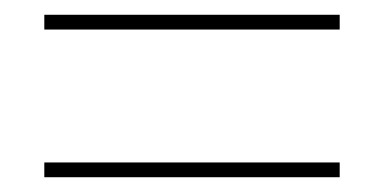

<svg xmlns="http://www.w3.org/2000/svg" viewBox="-20 -450 520 260"><path d="M40 -430H440V-410H40ZM40 -230H440V-210H40Z"/></svg>

Font: Alexandria Thin
Style: Regular
Weight: 250
Designer: Mohamed Gaber
Foundry: Kief Type Foundry
Version: Version 5.100